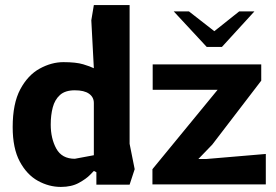

<svg xmlns="http://www.w3.org/2000/svg" viewBox="-20 -727 1088 757"><path d="M220 10Q173 10 129.5 -14Q86 -38 58 -90Q30 -142 30 -226Q30 -319 60 -375Q90 -431 136.5 -456.5Q183 -482 230 -482Q280 -482 308 -473.5Q336 -465 350 -458L340 -647L350 -707H491V-160L511 -60L491 1H360V-48L350 -53Q350 -53 335 -37.5Q320 -22 291 -6Q262 10 220 10ZM275 -101 350 -115V-321Q350 -344 331 -357.5Q312 -371 275 -371Q237 -371 216.5 -352.5Q196 -334 188 -303.5Q180 -273 180 -236Q180 -181 202 -141Q224 -101 275 -101ZM581 0V-60L838 -373H582V-473H1010V-409L817 -157L762 -100H792L1028 -120V0ZM665 -682 795 -542H855L983 -682H923L825 -604L725 -682Z"/></svg>

Font: Rowdies Light
Style: Regular
Weight: 300
Designer: Jaikishan Patel
Version: Version 1.000; ttfautohint (v1.8.3)